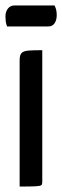

<svg xmlns="http://www.w3.org/2000/svg" viewBox="-26 -684 228 704"><path d="M46 0V-463Q46 -482 53 -489.5Q60 -497 78 -498.5Q96 -500 129 -500V-16Q129 -8 125.5 -5Q122 -2 105 -1Q88 0 46 0ZM0 -587Q-4 -597 -5 -606Q-6 -615 -6 -624Q-6 -641 3 -652.5Q12 -664 27 -664H174Q179 -654 180.5 -645.5Q182 -637 182 -629Q182 -610 174 -598.5Q166 -587 151 -587Z"/></svg>

Font: Yanone Kaffeesatz ExtraLight
Style: Regular
Weight: 400
Version: Version 2.003